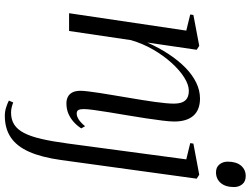

<svg xmlns="http://www.w3.org/2000/svg" viewBox="-136 -600 988 756"><g transform="rotate(90 358.0 -222.0)"><path d="M147.5 -308Q168 -354 193 -392Q218 -430 246.2 -457.8Q274.5 -485.5 305.2 -500.5Q336 -515.5 368 -515.5Q412.5 -515.5 435.5 -489.5Q458.5 -463.5 458.5 -414Q458.5 -398.5 455 -369Q451.5 -339.5 445.8 -302.2Q440 -265 433.5 -226Q427.5 -190.5 422 -156.8Q416.5 -123 413 -97.2Q409.5 -71.5 409.5 -58Q409.5 -43.5 413.2 -36.8Q417 -30 427.5 -30Q437.5 -30 449.8 -37.5Q462 -45 477 -63L485.5 -48Q475 -31.5 460.2 -18.2Q445.5 -5 427.2 2.8Q409 10.5 386.5 10.5Q373 10.5 361.8 5Q350.5 -0.5 344 -12.8Q337.5 -25 337.5 -45.5Q337.5 -55.5 339.8 -74.8Q342 -94 346 -119.8Q350 -145.5 355 -175Q360 -204.5 365 -235Q369.5 -262 373.8 -288Q378 -314 381.2 -337.2Q384.5 -360.5 386.2 -379.5Q388 -398.5 388 -411.5Q388 -432 382.8 -445.2Q377.5 -458.5 366.2 -465Q355 -471.5 337 -471.5Q314 -471.5 285.2 -453.5Q256.5 -435.5 227.8 -403.8Q199 -372 175.2 -331Q151.5 -290 138 -243.5L102 0H32L100.5 -461.5L37 -477L39 -489.5L160.5 -512.5L176 -502.5ZM610 32Q599.5 107.5 578 156.5Q556.5 205.5 521.5 229.2Q486.5 253 436 253Q419 253 403.2 248Q387.5 243 376 237L383.5 220Q391 223 401.8 225.8Q412.5 228.5 423 228.5Q451 228.5 470.5 216Q490 203.5 503.8 177Q517.5 150.5 527.2 108Q537 65.5 545 5.5L607.5 -461.5L543.5 -477L545.5 -489.5L668 -512.5L683.5 -502.5ZM658.5 -578.5Q638.5 -578.5 627.5 -592Q616.5 -605.5 616.5 -624.5Q616.5 -658.5 632.2 -677Q648 -695.5 673 -695.5Q694.5 -695.5 705.5 -682Q716.5 -668.5 716.5 -649.5Q716.5 -616 700.5 -597.2Q684.5 -578.5 658.5 -578.5Z"/></g></svg>

Font: Merriweather 144pt Light
Style: Italic
Weight: 300
Italic angle: -7.8°
Version: Version 2.101